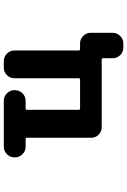

<svg xmlns="http://www.w3.org/2000/svg" viewBox="156 -744 687 1040"><g transform="rotate(-90 500.0 -224.5)"><path d="M761.7 99.6Q737.3 99.6 720.7 82.5Q704.1 65.4 704.1 42V-9.8Q704.1 -17.6 696.3 -17.6H331.1Q306.6 -17.6 290 -34.2Q273.4 -50.8 273.4 -75.2V-422.9Q273.4 -429.7 265.6 -429.7H224.6Q201.2 -429.7 184.1 -446.8Q167 -463.9 167 -487.3V-490.2Q167 -513.7 184.1 -530.8Q201.2 -547.9 224.6 -547.9H473.6Q497.1 -547.9 514.2 -530.8Q531.2 -513.7 531.2 -490.2V-487.3Q531.2 -463.9 514.2 -446.8Q497.1 -429.7 473.6 -429.7H431.6Q424.8 -429.7 424.8 -422.9V-142.6Q424.8 -134.8 431.6 -134.8H587.9Q595.7 -134.8 595.7 -142.6V-490.2Q595.7 -513.7 612.3 -530.8Q628.9 -547.9 653.3 -547.9H688.5Q711.9 -547.9 729 -530.8Q746.1 -513.7 746.1 -490.2V-142.6Q746.1 -134.8 752.9 -134.8H784.2Q807.6 -134.8 824.7 -118.2Q841.8 -101.6 841.8 -77.1V42Q841.8 65.4 824.7 82.5Q807.6 99.6 784.2 99.6Z"/></g></svg>

Font: Rounded Mgen+ 1mn bold
Style: Bold
Weight: 700
Designer: [Source Han Sans]
Ryoko NISHIZUKA  (kana & ideographs); Paul D. Hunt (Latin, Greek & Cyrillic); Wenlong ZHANG  (bopomofo
Version: Version 1.059.20150602